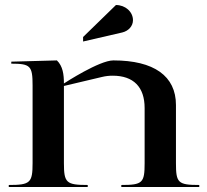

<svg xmlns="http://www.w3.org/2000/svg" viewBox="-20 -746 825 766"><path d="M311.5 -580.4 467.5 -616.4C492.5 -622.3 510.5 -641.7 510.5 -665.4C510.5 -698.9 480.1 -726 442.6 -726L311.5 -598.4ZM15 0H330V-8C244.5 -8 235 -16.7 235 -95V-403L387 -439C401.7 -442.5 414.6 -444 429.7 -444C512.5 -444 557 -398.9 557 -315V-95C557 -16.7 549 -8 464 -8V0H775V-8C690 -8 682 -16.7 682 -95V-327C682 -442.7 594.5 -505 432.1 -505C376.8 -505 241 -417 235 -413C235 -449 230.7 -482.1 207 -505L25 -500V-492C101.5 -492 110 -483 110 -405V-95C110 -16.7 100.5 -8 15 -8Z"/></svg>

Font: Prida01
Style: Black
Weight: 900
Designer: gluk
Foundry: gluk
Version: Version 00.072